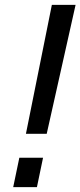

<svg xmlns="http://www.w3.org/2000/svg" viewBox="-20 -765 329 785"><path d="M86 -218H171L289 -745H192ZM34 0H131L156 -120H59Z"/></svg>

Font: Plus Jakarta Text
Style: Italic
Weight: 400
Italic angle: -12°
Designer: Gumpita Rahayu
Foundry: Tokotype Studio
Version: Version 1.000;hotconv 1.0.109;makeotfexe 2.5.65596